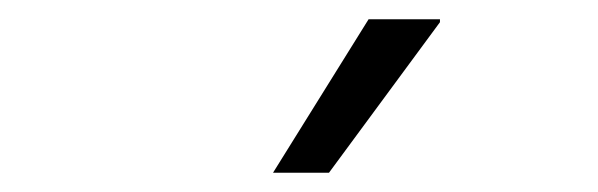

<svg xmlns="http://www.w3.org/2000/svg" viewBox="-20 -770 620 199"><path d="M263 -591 362 -750H436V-747L321 -591Z"/></svg>

Font: Chivo ExtraLight
Style: Italic
Weight: 250
Italic angle: -8.05°
Designer: Hector Gatti
Foundry: Omnibus-Type
Version: Version 2.002